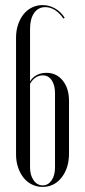

<svg xmlns="http://www.w3.org/2000/svg" viewBox="-20 -726 334 754"><path d="M43 -119V-578Q43 -606 51 -629.5Q59 -653 72.5 -670Q86 -687 105.5 -696.5Q125 -706 147 -706Q173 -706 196 -693Q219 -680 234 -656L229 -653Q215 -674 196.5 -686Q178 -698 158 -698Q130 -698 114 -675Q98 -652 98 -612V-406Q107 -422 124 -431Q141 -440 162 -440Q202 -440 226.5 -409.5Q251 -379 251 -330V-123Q251 -66 222 -29Q193 8 147 8Q125 8 105.5 -1.5Q86 -11 72.5 -28Q59 -45 51 -68.5Q43 -92 43 -119ZM98 -397V-68Q98 -38 112 -18Q126 2 148 2Q169 2 182.5 -17.5Q196 -37 196 -68V-360Q196 -392 183 -411Q170 -430 148 -430Q117 -430 98 -397Z"/></svg>

Font: Moniqa Cond Display
Style: Regular
Weight: 400
Width: 3
Designer: Rajesh Rajput
Foundry: Rajesh Rajput
Version: Version 1.000